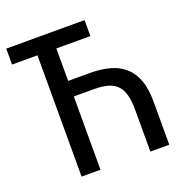

<svg xmlns="http://www.w3.org/2000/svg" viewBox="-118 -738 786 839"><g transform="rotate(-20 275.0 -319.0)"><path d="M208 -413.1H309.1Q362.3 -413.1 403.1 -401.4Q443.8 -389.6 471.7 -364Q499.5 -338.4 513.7 -298.3Q527.8 -258.3 527.8 -201.2V0H439.9V-193.8Q439.9 -234.9 432.6 -262.9Q425.3 -291 408.9 -308.3Q392.6 -325.7 365.7 -333.3Q338.9 -340.8 299.8 -340.8H208V0H120.1V-564H2V-638.2H366.2V-564H208Z"/></g></svg>

Font: Code New Roman
Style: Regular
Weight: 400
Monospace: yes
Designer: Sam Radian
Foundry: Code New Roman
Version: Version 2.00 November 29, 2014